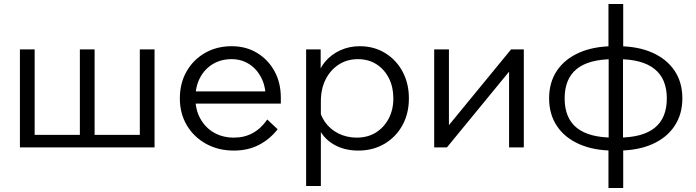

<svg xmlns="http://www.w3.org/2000/svg" viewBox="-20 -740 3493 964"><path d="M80 0V-492H154V-21L142 -63H393L381 -21V-492H455V-21L443 -63H694L682 -21V-492H756V0Z M1322 -140 1374 -91Q1335 -41 1280 -12.5Q1225 16 1154 16Q1076 16 1014.5 -18Q953 -52 918 -111Q883 -170 883 -246Q883 -322 916.5 -381Q950 -440 1009 -474Q1068 -508 1143 -508Q1215 -508 1270.5 -474.5Q1326 -441 1358 -383Q1390 -325 1390 -249V-243H1314V-249Q1314 -307 1291.5 -350.5Q1269 -394 1230.5 -418.5Q1192 -443 1143 -443Q1089 -443 1048 -418Q1007 -393 984 -349Q961 -305 961 -247Q961 -189 986 -144Q1011 -99 1054.5 -74Q1098 -49 1155 -49Q1259 -49 1322 -140ZM1390 -220H945V-281H1374L1390 -249Z M1591 194H1517V-492H1590V-343H1572Q1581 -392 1611.5 -429Q1642 -466 1687.5 -487Q1733 -508 1786 -508Q1858 -508 1914 -473.5Q1970 -439 2001.5 -380Q2033 -321 2033 -246Q2033 -170 2000.5 -111Q1968 -52 1910.5 -18Q1853 16 1779 16Q1712 16 1661.5 -11.5Q1611 -39 1585.5 -86.5Q1560 -134 1567 -193L1581 -213Q1585 -166 1611 -128.5Q1637 -91 1679 -70Q1721 -49 1771 -49Q1826 -49 1867 -74.5Q1908 -100 1931.5 -144.5Q1955 -189 1955 -246Q1955 -303 1932.5 -347.5Q1910 -392 1870 -417.5Q1830 -443 1777 -443Q1723 -443 1681 -416Q1639 -389 1615 -341.5Q1591 -294 1591 -231Z M2160 0V-492H2234V-99L2226 -102L2546 -492H2610V0H2536V-393L2544 -390L2224 0Z M3061 16Q2962 16 2889 -16Q2816 -48 2776.5 -107Q2737 -166 2737 -246Q2737 -327 2776.5 -385.5Q2816 -444 2889 -476Q2962 -508 3061 -508H3082Q3182 -508 3254.5 -476Q3327 -444 3366.5 -385.5Q3406 -327 3406 -246Q3406 -166 3366.5 -107Q3327 -48 3254.5 -16Q3182 16 3082 16ZM3061 -49H3082Q3206 -49 3267 -98Q3328 -147 3328 -246Q3328 -344 3266.5 -393.5Q3205 -443 3082 -443H3061Q2937 -443 2876 -394Q2815 -345 2815 -246Q2815 -147 2876 -98Q2937 -49 3061 -49ZM3035 204V-8L3036 -22V-462L3035 -477V-720H3109V-477L3108 -462V-22L3109 -8V204Z"/></svg>

Font: Wix Madefor Display
Style: Regular
Weight: 400
Designer: Dalton Maag Ltd
Foundry: Dalton Maag Ltd
Version: Version 3.100